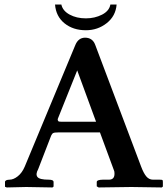

<svg xmlns="http://www.w3.org/2000/svg" viewBox="-20 -824 739 845"><path d="M493.2 -804.2Q489.3 -753.4 449.7 -722.2Q410.2 -690.9 357.9 -690.9Q301.8 -690.9 263.9 -721.4Q226.1 -752 222.2 -804.2H250Q255.9 -776.4 286.4 -759.8Q316.9 -743.2 357.9 -743.2Q397 -743.2 429 -759.5Q460.9 -775.9 465.8 -804.2ZM252.9 -288.1H402.8L319.8 -514.2L233.9 -299.8Q233.9 -293 236.8 -290.5Q239.7 -288.1 252.9 -288.1ZM147.9 -79.1Q135.7 -57.1 144.8 -45.2Q153.8 -33.2 194.8 -33.2Q215.8 -33.2 215.8 -22.9V-2.9L210.9 1Q119.1 -1 95.2 -1L9.8 1L2 -2V-22.9Q2 -32.7 22 -33.2Q39.1 -33.2 58.1 -48.1Q77.1 -63 88.9 -90.8L312 -627Q325.2 -657.7 354 -658.2Q387.2 -658.2 398.9 -627L601.1 -90.8Q612.3 -61 624.3 -47.1Q636.2 -33.2 653.8 -33.2H682.1Q693.4 -33.2 695.1 -31.5Q696.8 -29.8 696.8 -22.9V-2.9L691.9 1Q595.7 -1 558.1 -1L414.1 1L405.8 -3.9V-22.9Q405.8 -32.7 432.1 -33.2H459Q483.9 -33.2 483.9 -59.1Q483.9 -70.3 481.9 -73.2L419.9 -241.2H235.8Q219.7 -241.2 214.4 -238.5Q209 -235.8 205.1 -227.1Z"/></svg>

Font: Linux Libertine
Style: Semibold
Weight: 600
Designer: Philipp H. Poll
Foundry: Philipp H. Poll
Version: Version 5.1.2 ; ttfautohint (v0.9)